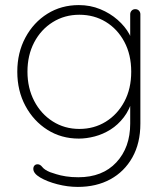

<svg xmlns="http://www.w3.org/2000/svg" viewBox="-20 -535 655 755"><path d="M290 -515Q335 -515 374 -499Q413 -483 442.5 -457Q472 -431 488.5 -401Q505 -371 505 -342L492 -379V-479Q492 -487 497.5 -493Q503 -499 512 -499Q521 -499 526.5 -493Q532 -487 532 -479V-49Q532 28 500.5 84Q469 140 414 170Q359 200 286 200Q246 200 205.5 189.5Q165 179 138 163Q111 147 111 129Q111 121 115.5 116Q120 111 128 111Q138 111 146.5 122Q155 133 177 142Q186 145 201.5 150Q217 155 239 158.5Q261 162 288 162Q383 162 437.5 103.5Q492 45 492 -49V-148L502 -147Q490 -104 467 -74Q444 -44 414.5 -25.5Q385 -7 352.5 1.5Q320 10 290 10Q221 10 166.5 -24.5Q112 -59 80 -118.5Q48 -178 48 -253Q48 -328 80 -387.5Q112 -447 166.5 -481Q221 -515 290 -515ZM292 -477Q234 -477 187.5 -448Q141 -419 114.5 -368.5Q88 -318 88 -253Q88 -189 114.5 -138Q141 -87 187.5 -57.5Q234 -28 292 -28Q350 -28 396 -56.5Q442 -85 469 -135.5Q496 -186 496 -253Q496 -320 469 -370.5Q442 -421 396 -449Q350 -477 292 -477Z"/></svg>

Font: Quicksand Variable Light
Style: Regular
Weight: 300
Designer: Andrew Paglinawan
Foundry: Andrew Paglinawan
Version: Version 3.004